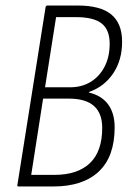

<svg xmlns="http://www.w3.org/2000/svg" viewBox="-20 -675 473 695"><path d="M48 0Q41 0 43 -6L145 -649Q146 -655 152 -655H261Q344 -655 383 -622.5Q422 -590 422 -524Q422 -457 389.5 -409Q357 -361 302 -342V-340Q348 -329 371.5 -297Q395 -265 395 -214Q395 -108 337.5 -54Q280 0 173 0ZM93 -42H177Q261 -42 305.5 -84.5Q350 -127 350 -212Q350 -265 320 -291.5Q290 -318 230 -318H136ZM143 -359H233Q276 -359 308 -378.5Q340 -398 358.5 -433.5Q377 -469 377 -517Q377 -567 348 -590Q319 -613 255 -613H183Z"/></svg>

Font: Sofia Sans Condensed Light
Style: Italic
Weight: 300
Italic angle: -9°
Version: Version 4.100